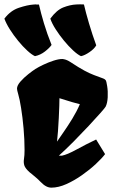

<svg xmlns="http://www.w3.org/2000/svg" viewBox="-57 -862 539 892"><path d="M181.6 9.8Q169.4 9.8 157.2 3.4Q145 -2.9 129.9 -18.6Q125 -23.4 120.4 -28.1Q115.7 -32.7 110.8 -36.6Q100.6 -45.9 92.3 -52.2Q84 -58.6 80.1 -62Q60.1 -80.1 55.9 -93.8Q51.8 -107.4 54.4 -123.5Q57.1 -139.6 57.1 -165Q57.1 -213.4 52.5 -265.4Q47.9 -317.4 41 -360.1Q34.2 -402.8 27.8 -423.8Q22 -443.8 22 -450.2Q22 -464.8 38.1 -483.2Q54.2 -501.5 74.7 -517.6Q95.2 -533.7 107.4 -541.5Q122.1 -550.8 144.8 -561.5Q167.5 -572.3 191.4 -580.1Q215.3 -587.9 232.9 -587.9Q239.7 -587.4 249 -584.5Q258.3 -581.5 271 -573.2Q310.1 -547.4 334.7 -534.2Q359.4 -521 379.4 -513.4Q399.4 -505.9 423.3 -497.1Q430.7 -494.1 434.1 -489.3Q437.5 -484.4 440.9 -461.9Q444.8 -438 443.4 -410.2Q441.9 -382.3 433.6 -366.2Q430.7 -360.8 408.9 -336.2Q387.2 -311.5 354.5 -276.6Q321.8 -241.7 285.4 -204.8Q249 -168 216.3 -138.7H230.5Q255.4 -143.6 298.8 -167.5Q342.3 -191.4 389.6 -213.9L431.2 -146Q416.5 -126.5 388.2 -100.1Q359.9 -73.7 324.2 -48.6Q288.6 -23.4 251.5 -6.8Q214.4 9.8 181.6 9.8ZM207.5 -203.6Q218.8 -220.2 238.5 -248.5Q258.3 -276.9 279.1 -310.8Q299.8 -344.7 314 -377.9Q287.6 -383.8 219.2 -405.8Q219.2 -395.5 218.5 -370.4Q217.8 -345.2 216.1 -313.7Q214.4 -282.2 212.4 -252.9Q210.4 -223.6 208 -205.1Q208 -204.6 207.8 -204.3Q207.5 -204.1 207.5 -203.6ZM319.3 -601.1Q304.2 -607.9 283 -627.4Q261.7 -647 240.2 -673.1Q218.8 -699.2 201.4 -726.3Q184.1 -753.4 176.8 -775.4Q205.6 -814.9 236.8 -827.4Q268.1 -839.8 297.9 -841.3Q311.5 -842.3 315.4 -841.8Q319.3 -841.3 333 -841.3Q341.3 -804.7 356.7 -752.7Q372.1 -700.7 390.1 -651.4Q381.3 -635.3 358.9 -619.9Q336.4 -604.5 319.3 -601.1ZM105.5 -601.1Q90.3 -607.9 69.6 -627Q48.8 -646 27.6 -671.9Q6.3 -697.8 -11 -725.1Q-28.3 -752.4 -36.6 -775.4Q-8.3 -813 31 -825.9Q70.3 -838.9 97.7 -840.8Q107.4 -841.8 108.9 -841.6Q110.4 -841.3 112.1 -841.1Q113.8 -840.8 124 -840.8Q132.8 -801.8 147.2 -753.7Q161.6 -705.6 182.6 -653.3Q173.3 -639.6 152.1 -623Q130.9 -606.4 105.5 -601.1Z"/></svg>

Font: Fruktur
Style: Regular
Weight: 400
Designer: Viktoriya Grabowska, Eben Sorkin
Foundry: Viktoriya Grabowska
Version: Version 1.008; ttfautohint (v1.8.4.7-5d5b)